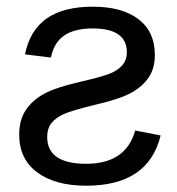

<svg xmlns="http://www.w3.org/2000/svg" viewBox="-20 -557 540 586"><path d="M38.6 -146Q38.6 -190.4 58.3 -220.5Q78.1 -250.5 113.8 -270.3Q149.4 -290 224.1 -307.1Q298.3 -324.2 320.8 -334.7Q343.3 -345.2 355.2 -360.1Q367.2 -375 367.2 -397.5Q367.2 -470.2 262.7 -470.2Q208.5 -470.2 176.8 -449.2Q145 -428.2 135.3 -381.3L56.2 -391.1Q71.3 -464.8 122.6 -500.7Q173.8 -536.6 263.2 -536.6Q352.5 -536.6 402.6 -498.5Q452.6 -460.4 452.6 -388.7Q452.6 -348.6 434.1 -321Q415.5 -293.5 381.6 -274.4Q347.7 -255.4 276.9 -238.8Q197.8 -219.7 173.3 -208.3Q148.9 -196.8 136.5 -180.4Q124 -164.1 124 -139.2Q124 -57.1 243.2 -57.1Q364.3 -57.1 392.6 -158.7L470.2 -143.6Q433.1 9.8 243.2 9.8Q148.4 9.8 93.5 -31Q38.6 -71.8 38.6 -146Z"/></svg>

Font: Arial
Style: Regular
Weight: 400
Designer: Steve Matteson
Foundry: Ascender Corporation
Version: Version 2.00.3